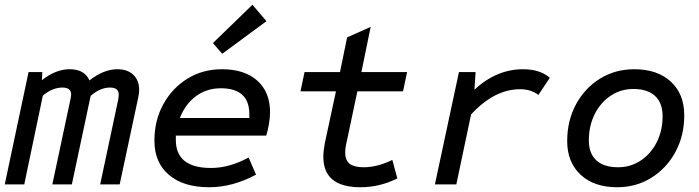

<svg xmlns="http://www.w3.org/2000/svg" viewBox="-20 -775 2940 807"><path d="M0 0 100 -472H158L156 -438Q215 -484 272 -484Q336 -484 356 -437Q416 -484 473 -484Q516 -484 540.5 -460.5Q565 -437 565 -397Q565 -385 561 -365L483 0H401L477 -357Q479 -370 479 -378Q479 -407 442 -407Q401 -407 361 -372L282 0H200L276 -357Q279 -370 279 -378Q279 -407 242 -407Q222 -407 201 -398.5Q180 -390 160 -373L82 0Z M859 12Q751 12 690 -40Q629 -92 629 -184Q629 -269 666.5 -337Q704 -405 768 -444.5Q832 -484 913 -484Q1008 -484 1061.5 -436Q1115 -388 1115 -304Q1115 -281 1110.5 -254Q1106 -227 1099 -205H719V-187Q719 -69 867 -69Q944 -69 1025 -113L1056 -41Q958 12 859 12ZM736 -279H1028V-295Q1028 -404 908 -404Q849 -404 804 -371Q759 -338 736 -279ZM914 -549 875 -594 1041 -755 1100 -686Z M1495 12Q1339 12 1339 -116Q1339 -131 1341 -145.5Q1343 -160 1345 -172L1392 -391H1243L1260 -472H1409L1439 -618L1538 -662L1499 -472H1691L1674 -391H1482L1437 -178Q1434 -166 1432.5 -154.5Q1431 -143 1431 -133Q1431 -101 1450 -86.5Q1469 -72 1508 -72Q1567 -72 1629 -103L1650 -25Q1576 12 1495 12Z M1808 0 1909 -472H1979L1974 -398Q2067 -484 2178 -484Q2250 -484 2291 -448L2243 -376Q2212 -400 2166 -400Q2058 -400 1960 -294L1898 0Z M2574 12Q2477 12 2420.5 -40.5Q2364 -93 2364 -182Q2364 -268 2401 -336.5Q2438 -405 2502 -444.5Q2566 -484 2646 -484Q2743 -484 2799.5 -432Q2856 -380 2856 -290Q2856 -205 2819 -136.5Q2782 -68 2718 -28Q2654 12 2574 12ZM2578 -72Q2631 -72 2673.5 -100.5Q2716 -129 2740.5 -177.5Q2765 -226 2765 -287Q2765 -342 2733.5 -371.5Q2702 -401 2642 -401Q2589 -401 2546.5 -372.5Q2504 -344 2479.5 -295Q2455 -246 2455 -185Q2455 -130 2486.5 -101Q2518 -72 2578 -72Z"/></svg>

Font: Sometype Mono Medium
Style: Italic
Weight: 500
Italic angle: -12°
Monospace: yes
Designer: Ryoichi Tsunekawa
Foundry: Dharma Type
Version: Version 1.000; ttfautohint (v1.8.3)